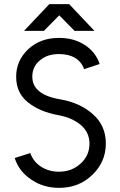

<svg xmlns="http://www.w3.org/2000/svg" viewBox="-20 -895 581 927"><path d="M96 -746H192L266 -821L340 -746H436L314 -875H218ZM265 -712Q175 -712 117 -658Q88 -631 73 -597.5Q58 -564 58 -525Q58 -446 115 -401Q172 -355 262 -339Q328 -327 371 -291Q412 -255 412 -202Q412 -144 370 -106Q327 -66 265 -66Q215 -66 177 -91Q141 -115 126 -156L51 -132Q72 -67 131 -28Q189 12 265 12Q361 12 425 -50Q491 -113 491 -202Q491 -289 428 -344Q365 -400 267 -416Q194 -429 162 -461Q136 -486 136 -525Q136 -573 172 -603Q207 -634 265 -634Q312 -634 343 -615Q374 -596 386 -561L461 -586Q442 -644 389 -678Q337 -712 265 -712Z"/></svg>

Font: Unageo
Style: Regular
Weight: 400
Designer: Richard Sepsi
Foundry: Richard Sepsi
Version: Version 2.000